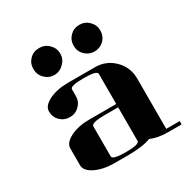

<svg xmlns="http://www.w3.org/2000/svg" viewBox="-157 -817 928 953"><g transform="rotate(-30 307.5 -341.0)"><path d="M77.1 -172.9Q77.1 -204.6 122.1 -227.5Q166.5 -250 231 -250H384.8V-422.9Q384.8 -441.9 308.1 -441.9Q231 -441.9 231 -422.9V-384.8Q231 -353 208.5 -330.6Q186 -308.1 153.8 -308.1Q122.1 -308.1 99.1 -330.1Q77.1 -352.1 77.1 -384.8Q77.1 -417 122.1 -439Q167 -460.9 231 -460.9H384.8Q448.7 -460.9 493.7 -416Q538.1 -371.6 538.1 -308.1V-19H615.2V0H538.1Q480 0 439 -18.1Q393.6 0 308.1 0H231Q167 0 122.1 -22Q77.1 -43.9 77.1 -77.1ZM137.2 -660.2Q159.2 -682.1 191.9 -682.1Q224.1 -682.1 246.6 -659.7Q269.5 -636.7 269.5 -605.5Q269.5 -574.7 246.1 -551.3Q222.7 -527.8 191.4 -527.8Q160.6 -527.8 137.7 -550.8Q115.2 -573.2 115.2 -605.5Q115.2 -637.7 137.2 -660.2ZM231 -38.1Q231 -19 308.1 -19Q384.8 -19 384.8 -38.1V-231H308.1Q231 -231 231 -210.9ZM368.2 -660.2Q390.1 -682.1 422.4 -682.1Q454.1 -682.1 476.6 -659.7Q499 -637.2 499 -606Q499 -574.2 477.1 -551.3Q454.1 -529.3 422.9 -529.3Q391.6 -529.3 368.7 -551.3Q346.2 -573.2 346.2 -605.5Q346.2 -637.7 368.2 -660.2Z"/></g></svg>

Font: Hjet
Style: Regular
Weight: 400
Designer: T. Christopher White
Version: Version 1.2